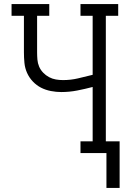

<svg xmlns="http://www.w3.org/2000/svg" viewBox="-20 -755 640 947"><path d="M505 172V0H377V-58H437V-326Q399 -316 360.5 -308.5Q322 -301 282 -301Q257 -301 231 -306Q205 -311 182.5 -322.5Q160 -334 142 -353Q124 -372 113.5 -395.5Q103 -419 100.5 -445Q98 -471 98 -497V-677H37V-735H223V-677H163V-497Q163 -479 164.5 -461Q166 -443 173 -426.5Q180 -410 193 -396.5Q206 -383 222 -374.5Q238 -366 255.5 -363Q273 -360 291 -360Q329 -360 365 -368.5Q401 -377 437 -386V-677H377V-735H563V-677H502V-58H570V172Z"/></svg>

Font: Iosevka Curly Slab LtEx
Style: Regular
Weight: 300
Width: 7
Monospace: yes
Designer: Belleve Invis
Foundry: Belleve Invis
Version: Version 11.1.0; ttfautohint (v1.8.3)